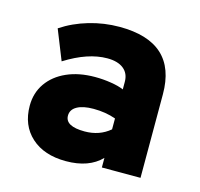

<svg xmlns="http://www.w3.org/2000/svg" viewBox="-84 -613 746 715"><g transform="rotate(15 289.0 -255.5)"><path d="M228 12Q143.5 12 94.2 -32.8Q45 -77.5 45 -153Q45 -202.5 71.2 -240Q97.5 -277.5 144.2 -298.2Q191 -319 253 -319Q284 -319 314.2 -314.2Q344.5 -309.5 364 -301V-330Q364 -362.5 341.8 -380.2Q319.5 -398 279 -398Q204.5 -398 117 -343L71 -458Q118.5 -489.5 175.8 -506.2Q233 -523 293 -523Q513 -523 513 -322V0H364V-37Q316.5 12 228 12ZM267 -113Q324 -113 364 -147V-189Q325 -203 278 -203Q237.5 -203 214.8 -190.2Q192 -177.5 192 -154Q192 -113 267 -113Z"/></g></svg>

Font: Overpass Black
Style: Regular
Weight: 900
Designer: Delve Withrington, Dave Bailey, Thomas Jockin
Foundry: Delve Fonts LLC
Version: Version 4.000; ttfautohint (v1.8.3)